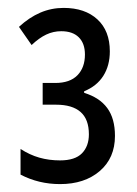

<svg xmlns="http://www.w3.org/2000/svg" viewBox="-20 -873 346 486"><path d="M141 -853Q195 -853 226.5 -824Q258 -795 258 -743Q258 -707 241.5 -681Q225 -655 193 -642V-638Q232 -626 251.5 -599.5Q271 -573 271 -529Q271 -473 232.5 -440Q194 -407 132 -407Q105 -407 80 -413Q55 -419 32 -431V-496Q55 -481 79.5 -474Q104 -467 132 -467Q170 -467 187.5 -485Q205 -503 205 -533Q205 -571 184 -589.5Q163 -608 122 -608H88V-663H120Q157 -663 176 -682.5Q195 -702 195 -735Q195 -763 179.5 -778.5Q164 -794 135 -794Q115 -794 97 -785.5Q79 -777 60 -759L28 -805Q54 -829 82 -841Q110 -853 141 -853Z"/></svg>

Font: Noto Sans Display ExtraCondensed
Style: Regular
Weight: 400
Width: 2
Version: Version 2.003